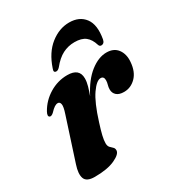

<svg xmlns="http://www.w3.org/2000/svg" viewBox="-166 -782 833 901"><g transform="rotate(-30 250.5 -332.0)"><path d="M43.5 -339.5Q32 -345 44 -367Q69 -412 114.2 -439.5Q159.5 -467 211.5 -467Q276 -467 276 -412.5Q276 -393.5 269.8 -372Q263.5 -350.5 255 -327Q291 -397.5 335.8 -432.2Q380.5 -467 423.5 -467Q463.5 -467 483.5 -440Q503.5 -413 500 -371.5Q496 -320.5 468.5 -292.8Q441 -265 404 -265Q377.5 -265 364 -277.2Q350.5 -289.5 350.5 -308.5Q350.5 -321 354 -332.5Q357.5 -344 357.5 -355Q357.5 -376.5 340 -376.5Q318 -376.5 288.5 -334.2Q259 -292 230.5 -200.5Q219 -164.5 213.2 -140.5Q207.5 -116.5 207.5 -100Q207.5 -85 214.5 -77.2Q221.5 -69.5 228.5 -63.5Q235.5 -57.5 235.5 -46.5Q235.5 -26 194.8 -7.2Q154 11.5 85.5 11.5Q41.5 11.5 32.2 -13.8Q23 -39 38 -84L112 -312Q124 -347.5 121.2 -361.5Q118.5 -375.5 107 -375.5Q99 -375.5 89.2 -369.5Q79.5 -363.5 64 -347Q51.5 -336 43.5 -339.5ZM318 -584Q283.5 -584 253.8 -568.8Q224 -553.5 196 -518.5Q186 -507.5 177 -507.5Q160 -507.5 168.5 -528.5Q193 -601.5 240.8 -639Q288.5 -676.5 342.5 -676.5Q397.5 -676.5 425.8 -639Q454 -601.5 441 -528.5Q437 -507.5 420 -507.5Q411 -507.5 407.5 -518.5Q397.5 -551.5 376.8 -567.8Q356 -584 318 -584Z"/></g></svg>

Font: Fraunces 72pt
Style: Bold Italic
Weight: 700
Italic angle: -16°
Version: Version 1.000;[b76b70a41]